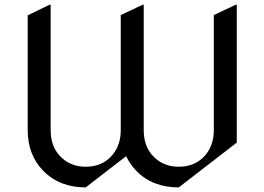

<svg xmlns="http://www.w3.org/2000/svg" viewBox="-20 -777 1124 816"><path d="M344.2 19.5Q232.9 19.5 163.6 -51.3Q97.7 -118.7 97.7 -224.6V-711.9L190.4 -756.8H195.3V-224.6Q195.3 -159.2 230.5 -118.7Q273.9 -68.4 344.2 -68.4Q416 -68.4 458 -118.7Q493.2 -160.6 493.2 -224.6V-711.9V-712.9L585.9 -756.8H590.8V-224.6Q590.8 -159.2 626 -118.7Q669.4 -68.4 739.7 -68.4Q811.5 -68.4 853.5 -118.7Q888.7 -160.6 888.7 -224.6V-712.9L981.4 -756.8H986.3V-170.9L739.7 19.5Q627.4 19.5 559.1 -51.3Q532.2 -79.1 516.1 -113.3Z"/></svg>

Font: Nova Cut
Style: Book
Weight: 400
Version: Version 2.000